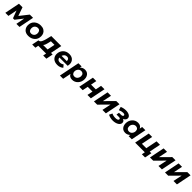

<svg xmlns="http://www.w3.org/2000/svg" viewBox="924 -3402 6449 6449"><g transform="rotate(45 4148.5 -177.5)"><path d="M127 -539H296L402 -234L643 -539H797L691 0H544L604 -310L400 -51H331L230 -322L166 0H19Z M1111 6Q984 6 916 -65Q848 -136 848 -242Q848 -381 940 -462Q1032 -543 1166 -543Q1254 -543 1312.5 -509.5Q1373.5 -473.5 1401.2 -417.2Q1429 -361 1429 -296Q1429 -156 1337 -75Q1245 6 1111 6ZM1123 -119Q1184 -119 1228.5 -162Q1273 -205 1273 -284Q1273 -339 1244 -377Q1215 -415 1154 -415Q1095 -415 1049.5 -372.5Q1004 -330 1004 -250Q1004 -195 1033 -157Q1062 -119 1123 -119Z M1460 -133H1476Q1503 -134 1525 -153Q1547 -172 1564 -203.5Q1581 -235 1594.5 -275.5Q1608 -316 1619 -359L1662 -539H2137L2056 -133H2133L2084 115H1932L1955 0H1584L1562 115H1410ZM1948 -406H1778L1761 -334Q1753 -301 1745.5 -271Q1738 -241 1729 -215.5Q1720 -190 1708.5 -169Q1697 -148 1681 -133H1893Z M2491 6Q2358 6 2286 -63Q2214 -132 2214 -238Q2214 -367 2298.5 -455Q2383 -543 2519 -543Q2658 -543 2724 -455Q2770 -394 2770 -308Q2770 -266 2760 -222H2365Q2377 -113 2496 -113Q2567 -113 2628 -159L2703 -71Q2615 6 2491 6ZM2627 -313Q2627 -428 2525 -428Q2469.5 -428 2432 -396Q2394.5 -364 2377 -313Z M2959 194H2806L2952 -538H3105L3091 -469Q3165 -544 3266 -544Q3336.5 -544 3384 -512Q3431.5 -480 3455.8 -426Q3480 -372 3480 -306Q3480 -175 3397.5 -84.5Q3315 6 3193 6Q3064 6 3018 -97ZM3169 -125Q3240 -125 3282.5 -177Q3325 -229 3325 -297Q3325 -359 3291.5 -390.5Q3258 -422 3208 -422Q3139 -422 3095.5 -371.5Q3052 -321 3052 -251Q3052 -196.5 3082.8 -160.8Q3113.5 -125 3169 -125Z M3640 -539H3802L3760 -331H3986L4028 -539H4190L4082 0H3920L3960 -199H3734L3694 0H3532Z M4336 -539H4499L4434 -220L4750 -539H4903L4795 0H4632L4698 -320L4382 0H4228Z M5125 10Q5006 10 4902 -43L4956 -153Q4989 -134 5035.5 -124Q5082 -114 5131 -114Q5191 -114 5225 -131.5Q5259 -149 5259 -180Q5259 -224 5187 -224H5076L5092 -325H5185Q5228 -325 5252 -339Q5276 -353 5276 -378Q5276 -425 5190 -425Q5152 -425 5114.5 -415Q5077 -405 5028 -384L4994 -506Q5100 -549 5205 -549Q5256 -549 5298.5 -538.5Q5341 -528 5371.5 -509Q5402 -490 5419 -463Q5436 -436 5436 -403Q5436 -360 5408 -326.5Q5380 -293 5332 -276Q5371 -261 5393 -233Q5415 -205 5415 -166Q5415 -129 5393.5 -96.5Q5372 -64 5333 -40.5Q5294 -17 5241 -3.5Q5188 10 5125 10Z M5714 6Q5642.5 6 5596 -26Q5547.5 -60 5523.8 -113.8Q5500 -167.5 5500 -232Q5500 -365 5582.5 -454.5Q5665 -544 5787 -544Q5915 -544 5962 -440L5981 -538H6134L6027 0H5874L5889 -68Q5815 6 5714 6ZM5772 -115Q5843 -115 5885.5 -167Q5928 -219 5928 -287Q5928 -349 5894.5 -380.5Q5861 -412 5811 -412Q5749 -412 5702 -364.5Q5655 -317 5655 -241Q5655 -177 5689 -146Q5723 -115 5772 -115Z M6293 -539H6455L6374 -133H6583L6664 -539H6826L6745 -133H6823L6773 117H6622L6645 0H6185Z M6998 -539H7161L7096 -220L7412 -539H7565L7457 0H7294L7360 -320L7044 0H6890Z M7711 -539H7874L7809 -220L8125 -539H8278L8170 0H8007L8073 -320L7757 0H7603Z"/></g></svg>

Font: Argentum Sans SemiBold
Style: Italic
Weight: 600
Italic angle: -11°
Designer: Julieta Ulanovsky (font), Cristiano Sobral (main changes and remaster)
Foundry: Julieta Ulanovsky (font), Cristiano Sobral (main changes and remaster)
Version: Version 2.007;June 15, 2022;FontCreator 14.0.0.2814 64-bit; 